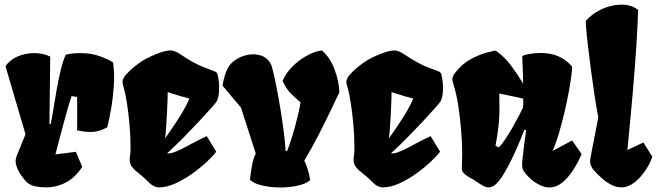

<svg xmlns="http://www.w3.org/2000/svg" viewBox="-20 -808 2867 838"><path d="M180.2 9.8Q156.7 9.8 134.3 5.4Q111.8 1 96.2 -13.7Q88.9 -20.5 75 -39.3Q61 -58.1 52.5 -81.5Q43.9 -105 52.2 -125.5L91.3 -222.2L3.9 -519Q23.4 -547.4 57.6 -561.8Q91.8 -576.2 128.4 -576.2Q168.5 -576.2 199.2 -561L195.8 -267.1L201.2 -266.1Q206.1 -288.6 212.4 -327.9Q218.8 -367.2 226.6 -412.6Q234.4 -458 244.4 -500Q254.4 -542 267.1 -569.3Q282.7 -573.2 298.1 -574.7Q313.5 -576.2 327.6 -576.2Q377.4 -576.7 415.5 -562.7Q453.6 -548.8 473.6 -535.2Q480.5 -486.8 476.8 -433.6Q473.1 -380.4 464.8 -332.5Q456.5 -284.7 448.2 -252.4Q413.6 -232.9 381.1 -232.2Q348.6 -231.4 316.4 -239.3Q316.9 -254.4 316.9 -280.8Q316.9 -307.1 316.9 -335.7Q316.9 -364.3 316.4 -384.8L292.5 -388.7Q282.7 -359.9 270.5 -316.7Q258.3 -273.4 245.8 -225.6Q233.4 -177.7 221.7 -133.8L311 -145.5L338.9 -80.1Q309.1 -33.2 267.8 -11.7Q226.6 9.8 180.2 9.8Z M674.3 9.8Q662.1 9.8 649.9 3.4Q637.7 -2.9 622.6 -18.6Q617.7 -23.4 613 -28.1Q608.4 -32.7 603.5 -36.6Q593.3 -45.9 585 -52.2Q576.7 -58.6 572.8 -62Q552.7 -80.1 548.6 -93.8Q544.4 -107.4 547.1 -123.5Q549.8 -139.6 549.8 -165Q549.8 -213.4 545.2 -265.4Q540.5 -317.4 533.7 -360.1Q526.9 -402.8 520.5 -423.8Q514.6 -443.8 514.6 -450.2Q514.6 -464.8 530.8 -483.2Q546.9 -501.5 567.4 -517.6Q587.9 -533.7 600.1 -541.5Q614.7 -550.8 637.5 -561.5Q660.2 -572.3 684.1 -580.1Q708 -587.9 725.6 -587.9Q732.4 -587.4 741.7 -584.5Q751 -581.5 763.7 -573.2Q802.7 -547.4 827.4 -534.2Q852.1 -521 872.1 -513.4Q892.1 -505.9 916 -497.1Q923.3 -494.1 926.8 -489.3Q930.2 -484.4 933.6 -461.9Q937.5 -438 936 -410.2Q934.6 -382.3 926.3 -366.2Q923.3 -360.8 901.6 -336.2Q879.9 -311.5 847.2 -276.6Q814.5 -241.7 778.1 -204.8Q741.7 -168 709 -138.7H723.1Q748 -143.6 791.5 -167.5Q835 -191.4 882.3 -213.9L923.8 -146Q909.2 -126.5 880.9 -100.1Q852.5 -73.7 816.9 -48.6Q781.2 -23.4 744.1 -6.8Q707 9.8 674.3 9.8ZM700.2 -203.6Q711.4 -220.2 731.2 -248.5Q751 -276.9 771.7 -310.8Q792.5 -344.7 806.6 -377.9Q780.3 -383.8 711.9 -405.8Q711.9 -395.5 711.2 -370.4Q710.4 -345.2 708.7 -313.7Q707 -282.2 705.1 -252.9Q703.1 -223.6 700.7 -205.1Q700.7 -204.6 700.4 -204.3Q700.2 -204.1 700.2 -203.6Z M1203.6 10.3Q1162.1 10.3 1125 1.7Q1087.9 -6.8 1070.8 -22.9Q1076.2 -70.8 1081.8 -95.5Q1087.4 -120.1 1096.2 -138.2L1031.7 -338.4L951.2 -434.1Q956.1 -465.8 967.3 -495.4Q978.5 -524.9 1000.5 -541.5Q1028.3 -562.5 1060.8 -568.6Q1093.3 -574.7 1121.1 -564.9Q1148.9 -555.2 1162.6 -526.9H1163.1Q1166.5 -519.5 1173.3 -490.5Q1180.2 -461.4 1188.5 -418.9Q1196.8 -376.5 1204.6 -328.1Q1212.4 -279.8 1218.5 -232.9Q1224.6 -186 1226.6 -148.9L1232.9 -148.4Q1246.1 -181.6 1257.8 -221.2Q1269.5 -260.7 1278.6 -298.1Q1287.6 -335.4 1292 -360.8Q1270.5 -379.4 1250 -399.4Q1229.5 -419.4 1213.4 -455.1Q1227.5 -488.8 1256.1 -517.3Q1284.7 -545.9 1319.1 -564.9Q1353.5 -584 1384.8 -587.9Q1419.4 -559.1 1439.5 -506.8Q1459.5 -454.6 1461.4 -405.3Q1450.7 -382.8 1427.2 -333.7Q1403.8 -284.7 1373 -224.1Q1342.3 -163.6 1308.1 -106.9Q1315.9 -91.3 1322.5 -70.8Q1329.1 -50.3 1334 -21.5Q1314.5 -5.4 1278.6 2.4Q1242.7 10.3 1203.6 10.3Z M1651.4 9.8Q1639.2 9.8 1627 3.4Q1614.7 -2.9 1599.6 -18.6Q1594.7 -23.4 1590.1 -28.1Q1585.4 -32.7 1580.6 -36.6Q1570.3 -45.9 1562 -52.2Q1553.7 -58.6 1549.8 -62Q1529.8 -80.1 1525.6 -93.8Q1521.5 -107.4 1524.2 -123.5Q1526.9 -139.6 1526.9 -165Q1526.9 -213.4 1522.2 -265.4Q1517.6 -317.4 1510.7 -360.1Q1503.9 -402.8 1497.6 -423.8Q1491.7 -443.8 1491.7 -450.2Q1491.7 -464.8 1507.8 -483.2Q1523.9 -501.5 1544.4 -517.6Q1564.9 -533.7 1577.1 -541.5Q1591.8 -550.8 1614.5 -561.5Q1637.2 -572.3 1661.1 -580.1Q1685.1 -587.9 1702.6 -587.9Q1709.5 -587.4 1718.8 -584.5Q1728 -581.5 1740.7 -573.2Q1779.8 -547.4 1804.4 -534.2Q1829.1 -521 1849.1 -513.4Q1869.1 -505.9 1893.1 -497.1Q1900.4 -494.1 1903.8 -489.3Q1907.2 -484.4 1910.6 -461.9Q1914.6 -438 1913.1 -410.2Q1911.6 -382.3 1903.3 -366.2Q1900.4 -360.8 1878.7 -336.2Q1856.9 -311.5 1824.2 -276.6Q1791.5 -241.7 1755.1 -204.8Q1718.8 -168 1686 -138.7H1700.2Q1725.1 -143.6 1768.6 -167.5Q1812 -191.4 1859.4 -213.9L1900.9 -146Q1886.2 -126.5 1857.9 -100.1Q1829.6 -73.7 1793.9 -48.6Q1758.3 -23.4 1721.2 -6.8Q1684.1 9.8 1651.4 9.8ZM1677.2 -203.6Q1688.5 -220.2 1708.3 -248.5Q1728 -276.9 1748.8 -310.8Q1769.5 -344.7 1783.7 -377.9Q1757.3 -383.8 1689 -405.8Q1689 -395.5 1688.2 -370.4Q1687.5 -345.2 1685.8 -313.7Q1684.1 -282.2 1682.1 -252.9Q1680.2 -223.6 1677.7 -205.1Q1677.7 -204.6 1677.5 -204.3Q1677.2 -204.1 1677.2 -203.6Z M2379.4 10.3Q2356.9 10.7 2330.6 -3.2Q2304.2 -17.1 2284.2 -38.6Q2274.9 -48.3 2265.6 -61.5Q2256.3 -74.7 2259.8 -107.4Q2263.7 -144.5 2267.6 -175.3Q2271.5 -206.1 2276.4 -238.8L2269 -242.2Q2258.8 -216.3 2244.4 -181.6Q2230 -147 2212.6 -111.3Q2195.3 -75.7 2177.2 -46.4Q2159.2 -17.1 2142.1 -2Q2128.4 8.8 2114.7 9.8Q2101.6 10.3 2088.4 2.9Q2075.2 -4.4 2060.5 -14.6Q2048.8 -23.4 2033.7 -31.2Q2018.6 -39.1 2007.3 -48.8Q1996.1 -58.6 1995.6 -71.3Q1995.6 -81.5 1996.6 -108.9Q1997.6 -136.2 1997.1 -155.8Q1996.6 -194.3 1992.2 -245.4Q1987.8 -296.4 1980 -347.4Q1972.2 -398.4 1960 -436.5Q1954.1 -456.5 1954.1 -463.4Q1954.1 -473.1 1966.3 -490.2Q1996.1 -528.8 2033.9 -549.3Q2071.8 -569.8 2102.8 -578.1Q2133.8 -586.4 2143.1 -587.4Q2182.1 -560.5 2211.7 -520.5Q2241.2 -480.5 2263.2 -442.9Q2262.7 -486.3 2261 -518.8Q2259.3 -551.3 2259.3 -563Q2267.1 -568.4 2290 -572.5Q2313 -576.7 2341.3 -576.7Q2426.8 -576.7 2476.6 -517.6Q2477.5 -508.3 2473.9 -478.8Q2470.2 -449.2 2462.6 -407.7Q2455.1 -366.2 2444.1 -319.6Q2433.1 -272.9 2420.2 -228.5Q2407.2 -184.1 2392.6 -149.9L2477.1 -194.8L2518.6 -135.7Q2502 -96.7 2480.2 -63.7Q2458.5 -30.8 2433.1 -10.5Q2407.7 9.8 2379.4 10.3ZM2157.2 -165Q2170.9 -178.2 2186.5 -201.9Q2202.1 -225.6 2217.3 -252.2Q2232.4 -278.8 2244.6 -302.2Q2256.8 -325.7 2262.7 -338.4Q2263.7 -348.1 2263.7 -348.6Q2263.7 -349.1 2263.7 -353Q2263.7 -356.9 2263.7 -377.4Q2234.4 -384.8 2208.5 -389.6Q2182.6 -394.5 2159.2 -399.9L2159.7 -347.7Q2160.6 -303.2 2156 -259.8Q2151.4 -216.3 2142.6 -171.9Z M2690.9 9.8Q2668.5 9.8 2646 -2.4Q2623.5 -14.6 2604 -32.5Q2584.5 -50.3 2569.8 -67.4Q2562.5 -75.7 2558.1 -88.1Q2553.7 -100.6 2557.6 -121.6L2591.3 -295.9Q2582.5 -341.8 2574.2 -396.7Q2565.9 -451.7 2558.8 -506.1Q2551.8 -560.5 2546.4 -606.4Q2541 -652.3 2538.6 -681.9Q2536.1 -711.4 2536.6 -715.8Q2560.1 -745.6 2603 -766.4Q2646 -787.1 2689.5 -787.6Q2710.4 -788.1 2730 -782.7Q2749.5 -777.3 2765.1 -764.6Q2762.7 -687.5 2757.1 -602.5Q2751.5 -517.6 2742.2 -409.4Q2732.9 -301.3 2718.3 -153.3L2788.1 -186L2827.1 -124Q2817.9 -95.7 2797.4 -64.7Q2776.9 -33.7 2749.3 -12Q2721.7 9.8 2690.9 9.8Z"/></svg>

Font: Fruktur
Style: Regular
Weight: 400
Designer: Viktoriya Grabowska, Eben Sorkin
Foundry: Viktoriya Grabowska
Version: Version 1.008; ttfautohint (v1.8.4.7-5d5b)